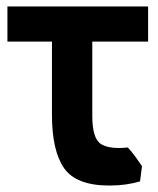

<svg xmlns="http://www.w3.org/2000/svg" viewBox="-20 -553 491 595"><path d="M420 -38 414 9Q371 22 319 22Q216 22 178.5 -32Q141 -86 141 -197V-424H3V-533H439V-424H266V-194Q266 -122 294 -106Q321 -90 376 -96Q394 -77 420 -38Z"/></svg>

Font: Repo
Style: DemiBold
Weight: 600
Designer: Stefan Peev
Foundry: Context Ltd
Version: Version 001.000